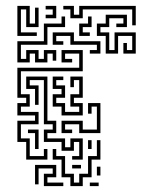

<svg xmlns="http://www.w3.org/2000/svg" viewBox="-20 -516 524 652"><path d="M39 -394V-496H81V-436H99V-490H111V-424H69V-484H51V-406H105V-394ZM171 -454H135V-466H159V-484H135V-496H171ZM441 -430H429V-484H261V-454H219V-484H195V-496H231V-466H249V-496H441ZM381 -334H339V-394H309V-436H339V-466H411V-424H375V-436H399V-454H351V-424H321V-406H351V-346H369V-406H441V-334H399V-370H411V-346H429V-394H381ZM285 -394H249V-436H279V-460H291V-424H261V-406H285ZM81 -304H39V-376H129V-436H189V-460H201V-424H141V-364H51V-316H69V-346H111V-316H129V-346H171V-310H159V-334H141V-304H99V-334H81ZM321 -334H285V-346H309V-364H219V-394H171V-376H195V-364H159V-406H231V-376H321ZM69 26V-34H39V-106H99V-124H39V-166H69V-184H39V-286H249V-334H201V-316H225V-304H189V-346H261V-274H51V-196H81V-154H51V-136H111V-94H51V-46H81V14H129V-10H141V26ZM261 26H225V14H249V-34H231V-4H189V-34H129V-76H159V-94H129V-244H81V-226H111V-160H99V-214H69V-256H141V-106H171V-64H141V-46H201V-16H219V-46H261ZM189 -124V-154H159V-196H189V-214H159V-256H195V-244H171V-226H201V-184H171V-166H201V-136H249V-154H219V-196H249V-244H231V-220H219V-256H261V-184H231V-166H261V-124ZM225 -64H189V-106H261V-76H309V-154H291V-130H279V-166H321V-64H249V-94H201V-76H225ZM111 -10H99V-64H75V-76H111ZM261 116H219V86H189V26H159V-10H171V14H201V74H231V104H249V74H279V14H309V-40H321V26H291V86H261ZM291 -10H279V-40H291ZM129 116V74H159V56H111V110H99V44H171V86H141V104H195V116ZM255 56H225V44H255ZM321 80H309V50H321ZM315 116H285V104H315Z"/></svg>

Font: Rubik Maze
Style: Regular
Weight: 400
Designer: Hubert and Fischer, NaN
Foundry: Hubert and Fischer, NaN
Version: Version 2.200